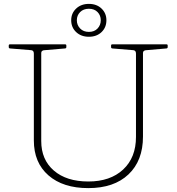

<svg xmlns="http://www.w3.org/2000/svg" viewBox="-20 -961 909 987"><path d="M715 -259Q715 -135 640.5 -64.5Q566 6 434 6Q304 6 229 -59.5Q154 -125 154 -239V-733H192V-236Q192 -140 257 -84Q322 -28 434 -28Q547 -28 613 -89.5Q679 -151 679 -257V-733H715ZM25 -727Q25 -733 31 -733H315Q321 -733 321 -727V-719Q321 -713 315 -712L209 -703Q202 -703 197 -699.5Q192 -696 192 -689V-511H154V-685Q154 -693 151 -697.5Q148 -702 141 -703L31 -712Q25 -713 25 -719ZM551 -727Q551 -733 557 -733H836Q842 -733 842 -727V-719Q842 -713 836 -712L732 -703Q725 -703 720 -699.5Q715 -696 715 -689V-511H679V-685Q679 -693 676 -697.5Q673 -702 666 -703L557 -712Q551 -713 551 -719ZM437 -772Q397 -772 371.5 -796Q346 -820 346 -857Q346 -893 371.5 -917Q397 -941 437 -941Q477 -941 502 -917Q527 -893 527 -857Q527 -820 502 -796Q477 -772 437 -772ZM437 -797Q465 -797 481.5 -814.5Q498 -832 498 -857Q498 -882 481.5 -899Q465 -916 437 -916Q409 -916 392 -899Q375 -882 375 -857Q375 -832 392 -814.5Q409 -797 437 -797Z"/></svg>

Font: Hahmlet Thin
Style: Regular
Weight: 250
Version: Version 1.002